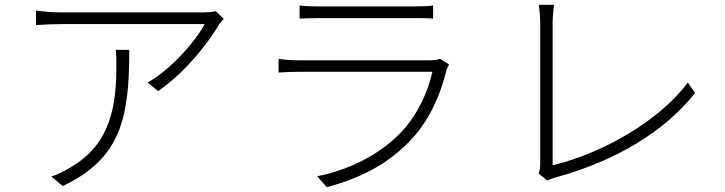

<svg xmlns="http://www.w3.org/2000/svg" viewBox="-20 -754 3040 805"><path d="M465 -545C468 -523 468 -503 468 -483C468 -315 447 -151 275 -52C253 -37 219 -21 195 -14L243 26C488 -90 522 -261 522 -545ZM885 -707C874 -704 849 -702 835 -702H240C205 -702 164 -705 131 -710V-649C166 -651 205 -653 240 -653H838C802 -584 698 -463 599 -408L643 -372C766 -457 861 -587 897 -649C903 -658 911 -668 918 -675Z M1825 -507C1815 -503 1797 -501 1780 -501H1234C1210 -501 1180 -503 1148 -507V-450C1180 -452 1211 -453 1234 -453H1793C1775 -370 1730 -272 1665 -203C1575 -107 1446 -42 1310 -15L1350 31C1477 -4 1601 -57 1708 -173C1783 -255 1829 -362 1852 -461C1854 -467 1859 -477 1863 -484ZM1236 -676C1262 -677 1288 -678 1317 -678H1715C1747 -678 1774 -678 1796 -676V-731C1774 -728 1747 -727 1716 -727H1317C1286 -727 1261 -728 1236 -731Z M2274 3C2285 -3 2297 -6 2306 -9C2563 -79 2768 -204 2894 -364L2864 -408C2742 -245 2505 -111 2297 -61V-657C2297 -680 2300 -717 2303 -734H2239C2242 -719 2245 -676 2245 -656V-67C2245 -49 2243 -38 2238 -27Z"/></svg>

Font: Genne Gothic Light
Style: Regular
Weight: 300
Designer: Ryoko NISHIZUKA (kana & ideographs); Paul D. Hunt (Latin, Greek & Cyrillic); Wenlong ZHANG (bopomofo); Sandoll Communica
Foundry: Adobe Systems Incorporated
Version: Version 1.004;PS 1.004;hotconv 16.6.51;makeotf.lib2.5.65220